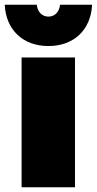

<svg xmlns="http://www.w3.org/2000/svg" viewBox="-36 -789 408 809"><path d="M119 -769H-16C-11 -663 61 -595 168 -595C275 -595 347 -663 352 -769H217C214 -739 195 -719 168 -719C141 -719 122 -739 119 -769ZM55 -547V0H280V-547Z"/></svg>

Font: Montserrat-Arabic Black
Style: Regular
Weight: 900
Designer: Mohamed Gaber
Foundry: Kief Type Foundry
Version: Version 5.008;PS 005.008;hotconv 1.0.88;makeotf.lib2.5.64775